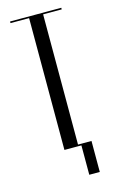

<svg xmlns="http://www.w3.org/2000/svg" viewBox="-99 -537 413 688"><g transform="rotate(-15 107.5 -193.0)"><path d="M202 -489H133V0H81V-489H12V-495H202ZM120 -6H183V109H144V0H120Z"/></g></svg>

Font: Moniqa Cond Display
Style: Regular
Weight: 400
Width: 3
Designer: Rajesh Rajput
Foundry: Rajesh Rajput
Version: Version 1.000